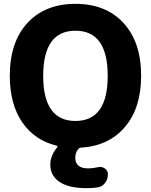

<svg xmlns="http://www.w3.org/2000/svg" viewBox="-20 -760 786 1000"><path d="M541 -365Q541 -600 373 -600Q205 -600 205 -365Q205 -130 373 -130Q541 -130 541 -365ZM276 -1Q160 -29 95.5 -123.5Q31 -218 31 -365Q31 -541 123 -640.5Q215 -740 373 -740Q531 -740 623 -640.5Q715 -541 715 -365Q715 -198 631 -99Q547 0 402 9Q393 9 387 17Q372 36 372 61Q372 117 439 117Q464 117 489 111Q509 106 525.5 117Q542 128 542 148Q542 173 527.5 192.5Q513 212 489 216Q464 220 432 220Q338 220 290 187.5Q242 155 242 97Q242 51 278 7Q282 1 276 -1Z"/></svg>

Font: Rounded Mplus 1c ExtraBold
Style: Regular
Weight: 800
Version: Version 1.059.20150529